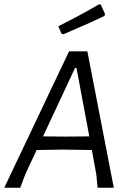

<svg xmlns="http://www.w3.org/2000/svg" viewBox="-34 -881 602 901"><path d="M500 0H424L418 -62L397 -177L261 -179L138 -177L86 -66L61 0H-14L290 -640H376ZM385 -241 325 -562H318L168 -241L274 -240ZM439 -859 459 -815 456 -806Q396 -777 307 -739L263 -720L254 -724L240 -758Q346 -811 431 -861Z"/></svg>

Font: Alegreya Sans SC
Style: Italic
Weight: 400
Italic angle: -7°
Designer: Juan Pablo del Peral
Foundry: Huerta Tipografica
Version: Version 2.008; ttfautohint (v1.6)